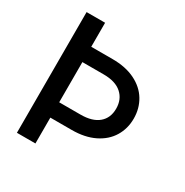

<svg xmlns="http://www.w3.org/2000/svg" viewBox="-163 -841 941 974"><g transform="rotate(30 307.5 -353.5)"><path d="M175.8 -707V-566.4H300.8Q377.4 -566.4 432.6 -539.3Q487.8 -512.2 516.4 -464.8Q544.9 -417.5 544.9 -358.4Q544.9 -299.8 516.4 -252.7Q487.8 -205.6 432.6 -178.5Q377.4 -151.4 300.8 -151.4H175.8V0H67.4V-707ZM300.8 -241.2Q369.6 -241.2 406 -272Q442.4 -302.7 442.4 -357.4Q442.4 -412.1 406 -444.3Q369.6 -476.6 300.8 -476.6H175.8V-241.2Z"/></g></svg>

Font: Pretendard Std Medium
Style: Regular
Weight: 500
Designer: Base glyphs from Inter by Rasmus Andersson; Hangeul glyphs from Noto Sans CJK(Source Han Sans) by Jang Soo-young and Kan
Foundry: Kil Hyung-jin
Version: Version 1.309